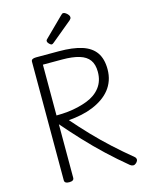

<svg xmlns="http://www.w3.org/2000/svg" viewBox="-169 -1299 1071 1413"><g transform="rotate(-15 366.0 -592.0)"><path d="M178 14Q160 14 151 8Q142 2 142 -10V-914Q142 -926 151.5 -931.5Q161 -937 179 -937H353Q459 -937 528 -915Q597 -893 631 -844.5Q665 -796 665 -717Q665 -671 651.5 -632.5Q638 -594 613.5 -563.5Q589 -533 555 -509.5Q521 -486 480 -469Q439 -452 391.5 -442Q344 -432 293 -428Q351 -361 415 -294Q479 -227 548 -164Q617 -101 690 -41Q700 -33 701.5 -21Q703 -9 688 6Q677 16 665.5 16Q654 16 642 7Q563 -58 488.5 -128Q414 -198 345 -272Q276 -346 214 -418V-10Q214 2 205 8Q196 14 178 14ZM214 -485Q260 -485 301.5 -489.5Q343 -494 380.5 -503Q418 -512 450.5 -524.5Q483 -537 509 -555.5Q535 -574 553.5 -598Q572 -622 581.5 -651.5Q591 -681 591 -717Q591 -773 566.5 -807Q542 -841 490.5 -856.5Q439 -872 361 -872H214ZM317 -999Q308 -999 297 -1010.5Q286 -1022 286 -1031Q286 -1034 286.5 -1037Q287 -1040 292 -1045L439 -1190Q444 -1194 447.5 -1197Q451 -1200 456 -1200Q465 -1200 475.5 -1192.5Q486 -1185 493 -1175.5Q500 -1166 500 -1157Q500 -1152 498 -1148Q496 -1144 489 -1137L333 -1008Q328 -1004 324 -1001.5Q320 -999 317 -999Z"/></g></svg>

Font: Playwrite US Modern Light
Style: Regular
Weight: 300
Designer: Veronika Burian, José Scaglione
Foundry: TypeTogether
Version: Version 1.003